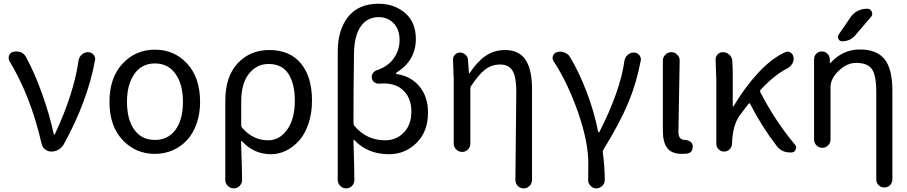

<svg xmlns="http://www.w3.org/2000/svg" viewBox="-20 -828 4958 1049"><path d="M328.1 -39.1Q318.4 -21.5 300.3 -10.7Q282.2 0 260.7 0Q241.2 0 226.1 -12.2Q210.9 -24.4 207 -43.9Q147.5 -302.7 32.2 -493.2Q27.3 -502 27.3 -511.7Q27.3 -517.6 29.3 -524.4Q36.1 -541 52.7 -544.9Q60.5 -546.9 69.3 -546.9Q81.1 -546.9 92.8 -543Q112.3 -535.2 122.1 -516.6Q168.9 -430.7 210.4 -314.5Q252 -198.2 273.4 -95.7Q274.4 -92.8 276.9 -92.8Q279.3 -92.8 280.3 -95.7Q382.8 -314.5 409.2 -497.1Q412.1 -516.6 426.8 -529.8Q441.4 -543 460.9 -543Q479.5 -543 491.2 -529.3Q500 -518.6 500 -504.9Q500 -502 499 -498Q458 -274.4 328.1 -39.1Z M826.2 12.7Q720.7 12.7 649.4 -63.5Q578.1 -139.6 578.1 -271.5Q578.1 -403.3 649.4 -480Q720.7 -556.6 826.7 -556.6Q932.6 -556.6 1002.9 -480Q1073.2 -403.3 1073.2 -271.5Q1073.2 -205.1 1053.7 -150.9Q1034.2 -96.7 1000.5 -61Q966.8 -25.4 922.4 -6.3Q877.9 12.7 826.2 12.7ZM979.5 -271.5Q979.5 -367.2 939 -424.3Q898.4 -481.4 826.7 -481.4Q754.9 -481.4 714.4 -424.3Q673.8 -367.2 673.8 -271.5Q673.8 -174.8 713.9 -119.1Q753.9 -63.5 826.2 -63.5Q898.4 -63.5 939 -119.1Q979.5 -174.8 979.5 -271.5Z M1210.9 155.3V-276.4Q1210.9 -410.2 1278.8 -482.4Q1346.7 -554.7 1451.2 -554.7Q1563.5 -554.7 1624 -481.4Q1684.6 -408.2 1684.6 -278.3Q1684.6 -210.9 1666 -154.3Q1647.5 -97.7 1615.7 -61.5Q1584 -25.4 1543.9 -5.4Q1503.9 14.6 1460.9 14.6Q1367.2 14.6 1301.8 -56.6Q1300.8 -57.6 1298.8 -57.1Q1296.9 -56.6 1296.9 -54.7Q1302.7 115.2 1302.7 155.3Q1302.7 173.8 1289.1 187.5Q1276.4 201.2 1257.3 201.2Q1238.3 201.2 1224.6 187.5Q1210.9 173.8 1210.9 155.3ZM1445.3 -61.5Q1507.8 -61.5 1549.3 -120.1Q1590.8 -178.7 1590.8 -277.3Q1590.8 -371.1 1555.7 -424.8Q1520.5 -478.5 1447.3 -478.5Q1382.8 -478.5 1340.3 -425.3Q1297.9 -372.1 1297.9 -274.4V-142.6Q1297.9 -134.8 1302.7 -129.9Q1362.3 -61.5 1445.3 -61.5Z M1825.2 155.3V-546.9Q1825.2 -664.1 1881.8 -735.8Q1938.5 -807.6 2047.9 -807.6Q2133.8 -807.6 2192.9 -757.3Q2252 -707 2252 -615.2Q2252 -497.1 2145.5 -430.7Q2143.6 -428.7 2143.6 -426.3Q2143.6 -423.8 2145.5 -423.8Q2225.6 -412.1 2272 -355.5Q2318.4 -298.8 2318.4 -213.9Q2318.4 -108.4 2255.4 -46.9Q2192.4 14.6 2105.5 14.6Q1989.3 14.6 1916 -62.5Q1915 -64.5 1913.1 -63.5Q1911.1 -62.5 1911.1 -60.5Q1916 91.8 1916 156.2Q1916 173.8 1903.3 187.5Q1890.6 201.2 1871.6 201.2Q1852.5 201.2 1838.9 187.5Q1825.2 173.8 1825.2 155.3ZM2084 -61.5Q2145.5 -61.5 2186.5 -104Q2227.5 -146.5 2227.5 -218.8Q2227.5 -287.1 2188 -329.6Q2148.4 -372.1 2074.2 -372.1Q2064.5 -372.1 2053.7 -371.1Q2039.1 -369.1 2026.9 -377.4Q2014.6 -385.7 2011.7 -399.9Q2008.8 -414.1 2016.6 -426.8Q2024.4 -439.5 2039.1 -444.3Q2101.6 -465.8 2132.3 -510.7Q2163.1 -555.7 2163.1 -608.4Q2163.1 -668 2130.4 -701.2Q2097.7 -734.4 2049.8 -734.4Q1985.4 -734.4 1950.2 -682.6Q1915 -630.9 1914.1 -534.2Q1911.1 -344.7 1911.1 -153.3Q1911.1 -146.5 1916 -140.6Q1982.4 -61.5 2084 -61.5Z M2886.7 155.3Q2886.7 173.8 2873.5 187.5Q2860.4 201.2 2841.3 201.2Q2822.3 201.2 2808.6 187.5Q2795.9 173.8 2795.9 156.2L2800.8 -330.1Q2800.8 -407.2 2780.3 -441.4Q2759.8 -475.6 2711.9 -475.6Q2668 -475.6 2632.8 -449.7Q2597.7 -423.8 2554.7 -359.4Q2549.8 -353.5 2549.8 -345.7V-43.9Q2549.8 -24.4 2536.6 -11.2Q2523.4 2 2504.9 2Q2486.3 2 2472.7 -11.2Q2459 -24.4 2459 -43.9V-392.6L2455.1 -503.9Q2455.1 -517.6 2464.8 -528.3Q2476.6 -541 2493.2 -541Q2509.8 -541 2522.9 -529.3Q2536.1 -517.6 2537.1 -500L2542 -428.7Q2542 -426.8 2543.5 -426.8Q2544.9 -426.8 2545.9 -428.7Q2588.9 -493.2 2634.8 -523.9Q2680.7 -554.7 2739.3 -554.7Q2815.4 -554.7 2851.1 -501.5Q2886.7 -448.2 2886.7 -341.8Z M3284.2 155.3Q3284.2 173.8 3270.5 187.5Q3256.8 201.2 3237.3 201.2Q3218.8 201.2 3206.1 186.5Q3193.4 173.8 3193.4 156.2Q3193.4 155.3 3193.4 154.3Q3194.3 128.9 3194.3 66.4Q3194.3 -53.7 3138.2 -214.4Q3082 -375 3004.9 -493.2Q2999 -502 2999 -510.7Q2999 -516.6 3001 -522.5Q3006.8 -539.1 3023.4 -543Q3032.2 -545.9 3041 -545.9Q3052.7 -545.9 3063.5 -541Q3084 -534.2 3094.7 -515.6Q3142.6 -436.5 3185.1 -325.7Q3227.5 -214.8 3248 -107.4Q3249 -105.5 3251.5 -105.5Q3253.9 -105.5 3254.9 -107.4Q3368.2 -329.1 3391.6 -495.1Q3394.5 -514.6 3409.2 -527.8Q3423.8 -541 3442.4 -541Q3460.9 -541 3472.7 -527.3Q3481.4 -516.6 3481.4 -503.9Q3481.4 -500 3480.5 -496.1Q3458 -375 3412.1 -265.1Q3366.2 -155.3 3276.4 -9.8Q3272.5 -2.9 3273.4 3.9Q3284.2 85 3284.2 155.3Z M3705.1 12.7Q3650.4 12.7 3626 -18.6Q3601.6 -49.8 3601.6 -113.3V-497.1Q3601.6 -515.6 3615.2 -529.3Q3628.9 -543 3647.9 -543Q3667 -543 3679.7 -529.3Q3693.4 -516.6 3693.4 -498L3686.5 -106.4Q3686.5 -63.5 3723.6 -63.5Q3738.3 -62.5 3750 -55.2Q3761.7 -47.9 3764.6 -34.2Q3764.6 -30.3 3764.6 -25.4Q3764.6 -14.6 3759.8 -4.9Q3752 7.8 3737.3 10.7Q3722.7 12.7 3705.1 12.7Z M4323.2 -38.1Q4330.1 -30.3 4330.1 -21.5Q4330.1 -16.6 4327.1 -11.7Q4322.3 2.9 4306.6 4.9Q4300.8 4.9 4295.9 4.9Q4251 4.9 4223.6 -30.3Q4142.6 -135.7 4078.1 -260.7Q4075.2 -266.6 4070.3 -261.7Q4044.9 -229.5 4023.4 -200.2Q3982.4 -145.5 3979.5 -43Q3978.5 -24.4 3966.3 -12.2Q3954.1 0 3936.5 0Q3918.9 0 3906.2 -12.2Q3893.6 -24.4 3893.6 -43V-393.6L3889.6 -502.9Q3889.6 -517.6 3899.4 -529.3Q3911.1 -543 3928.7 -543Q3948.2 -543 3963.4 -530.3Q3978.5 -517.6 3980.5 -499Q3983.4 -461.9 3983.4 -416V-248Q3983.4 -246.1 3985.4 -246.1Q3987.3 -246.1 3988.3 -248Q4048.8 -350.6 4122.6 -430.2Q4196.3 -509.8 4270.5 -543Q4277.3 -545.9 4283.2 -545.9Q4292 -545.9 4299.8 -540Q4314.5 -530.3 4315.4 -513.7Q4316.4 -510.7 4316.4 -507.8Q4316.4 -492.2 4307.6 -478.5Q4296.9 -461.9 4279.3 -453.1Q4211.9 -418.9 4135.7 -337.9Q4130.9 -332 4133.8 -325.2Q4214.8 -167 4323.2 -38.1Z M4626 -732.4Q4640.6 -754.9 4664.6 -767.6Q4688.5 -780.3 4715.8 -780.3H4718.8Q4735.4 -780.3 4742.7 -764.6Q4750 -749 4739.3 -736.3L4654.3 -636.7Q4626 -602.5 4581.1 -602.5Q4567.4 -602.5 4560.5 -615.2Q4553.7 -627.9 4562.5 -639.6ZM4677.7 -557.6Q4770.5 -557.6 4813 -504.4Q4855.5 -451.2 4855.5 -333V152.3Q4855.5 170.9 4842.8 183.6Q4830.1 196.3 4811.5 196.3Q4793 196.3 4780.3 183.6Q4767.6 170.9 4767.6 152.3V-323.2Q4767.6 -418 4743.2 -451.2Q4718.8 -484.4 4658.2 -484.4Q4607.4 -484.4 4562.5 -441.4Q4517.6 -398.4 4517.6 -352.5V-65.4Q4517.6 -46.9 4504.4 -33.7Q4491.2 -20.5 4472.7 -20.5Q4454.1 -20.5 4440.9 -33.7Q4427.7 -46.9 4427.7 -65.4V-503.9Q4427.7 -522.5 4439.9 -534.7Q4452.1 -546.9 4469.7 -546.9Q4488.3 -546.9 4500.5 -534.7Q4512.7 -522.5 4513.7 -504.9V-486.3Q4513.7 -485.4 4515.6 -484.4Q4517.6 -483.4 4518.6 -485.4Q4585 -557.6 4677.7 -557.6Z"/></svg>

Font: Gen Jyuu Gothic Regular
Style: Regular
Weight: 400
Designer: [Source Han Sans]
Ryoko NISHIZUKA  (kana & ideographs); Paul D. Hunt (Latin, Greek & Cyrillic); Wenlong ZHANG  (bopomofo
Version: Version 1.002.20150607